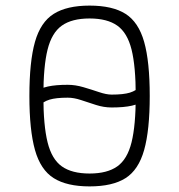

<svg xmlns="http://www.w3.org/2000/svg" viewBox="-20 -652 640 686"><path d="M102 -281V-322Q124 -337 151.5 -343Q179 -349 222 -349Q249 -349 278 -340.5Q307 -332 333.5 -323Q360 -314 379 -314Q421 -314 444 -321Q467 -328 486 -347L502 -333V-297Q480 -281 451.5 -274.5Q423 -268 379 -268Q351 -268 323 -277Q295 -286 269.5 -294.5Q244 -303 222 -303Q180 -303 157 -296Q134 -289 115 -270ZM300 14Q219 14 172 -15.5Q125 -45 105 -116Q85 -187 85 -309Q85 -432 105 -502.5Q125 -573 172 -602.5Q219 -632 300 -632Q382 -632 428.5 -602.5Q475 -573 495 -502.5Q515 -432 515 -309Q515 -187 495 -116Q475 -45 428.5 -15.5Q382 14 300 14ZM300 -32Q363 -32 399 -57.5Q435 -83 450 -143.5Q465 -204 465 -309Q465 -415 450 -475Q435 -535 399 -560.5Q363 -586 300 -586Q237 -586 201 -560.5Q165 -535 150 -475Q135 -415 135 -309Q135 -204 150 -143.5Q165 -83 201 -57.5Q237 -32 300 -32Z"/></svg>

Font: Victor Mono Thin
Style: Regular
Weight: 100
Monospace: yes
Designer: Rune Bjørnerås
Version: Version 1.561;gftools[0.9.30]